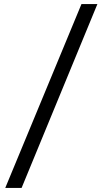

<svg xmlns="http://www.w3.org/2000/svg" viewBox="-20 -822 503 952"><path d="M6 110 384 -802H463L87 110Z"/></svg>

Font: Literata 36pt
Style: Bold Italic
Weight: 700
Italic angle: -2°
Designer: Latin by Veronika Burian and Jose Scaglione. Greek by Irene Vlachou. Cyrillic by Vera Evstafieva
Foundry: TypeTogether
Version: Version 3.002